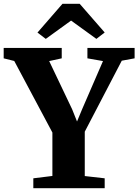

<svg xmlns="http://www.w3.org/2000/svg" viewBox="-40 -997 734 1017"><path d="M237.5 -65V-295L35.5 -674L-20.5 -688V-743H287V-688L220.5 -673.5L342 -418.5L368 -353.5L395 -418.5L505.5 -673.5L423 -688V-743H673V-688L605 -675.5L409 -299.5V-64.5L514.5 -52.5V0H136.5V-52.5ZM202.5 -791 158.5 -824.5 291 -977H382L514.5 -825L470.5 -791L336.5 -888Z"/></svg>

Font: Merriweather 48pt ExtraBold
Style: Regular
Weight: 800
Version: Version 2.100